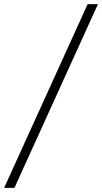

<svg xmlns="http://www.w3.org/2000/svg" viewBox="-89 -760 495 931"><path d="M-69 151 336 -740H386L-19 151Z"/></svg>

Font: IBM Plex Sans Cond Light
Style: Italic
Weight: 300
Width: 3
Italic angle: -11°
Designer: Mike Abbink, Paul van der Laan, Pieter van Rosmalen
Foundry: Bold Monday
Version: Version 1.3